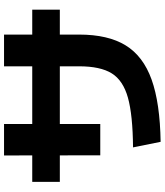

<svg xmlns="http://www.w3.org/2000/svg" viewBox="44 -812 777 904"><g transform="rotate(-90 432.0 -360.5)"><path d="M571.3 -376V-466.8H299.8V-276.4H152.3L151.9 -466.8H27.3V-596.7H151.9L151.4 -729.5H299.8V-596.7H571.3V-729.5H720.7V-596.7H837.9V-466.8H720.7V-376Q720.7 -239.7 669.9 -157Q619.1 -74.2 508.8 -34.7Q398.4 4.9 215.8 7.8L189.5 -122.1Q342.8 -123.5 423.8 -146.2Q504.9 -168.9 538.1 -222.4Q571.3 -275.9 571.3 -376Z"/></g></svg>

Font: Pretendard GOV ExtraBold
Style: Regular
Weight: 800
Designer: Base glyphs from Inter by Rasmus Andersson; Hangeul glyphs from Noto Sans CJK(Source Han Sans) by Jang Soo-young and Kan
Foundry: Kil Hyung-jin
Version: Version 1.309